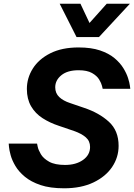

<svg xmlns="http://www.w3.org/2000/svg" viewBox="-20 -1006 723 1036"><path d="M393 -806 302 -986H414L463 -882L556 -986H681L514 -806ZM326 10Q250 10 198.5 -7.5Q147 -25 114 -52.5Q81 -80 63 -110.5Q45 -141 37.5 -168.5Q30 -196 28.5 -213.5Q27 -231 27 -231H180Q180 -231 183.5 -214Q187 -197 200.5 -174Q214 -151 245 -133.5Q276 -116 331 -116Q390 -116 428 -143Q466 -170 466 -213Q466 -245 443 -265Q420 -285 380 -299L298 -327Q249 -343 209.5 -368.5Q170 -394 147.5 -433Q125 -472 125 -526Q125 -585 157 -636Q189 -687 251.5 -718.5Q314 -750 404 -750Q472 -750 519.5 -734Q567 -718 597.5 -692.5Q628 -667 645.5 -638.5Q663 -610 671 -584.5Q679 -559 681 -543Q683 -527 683 -527H534Q534 -527 530.5 -542Q527 -557 515 -577Q503 -597 476.5 -612Q450 -627 404 -627Q344 -627 311 -600Q278 -573 278 -535Q278 -503 299.5 -482.5Q321 -462 358 -450L434 -424Q515 -397 567.5 -349Q620 -301 620 -219Q620 -157 585 -105Q550 -53 484 -21.5Q418 10 326 10Z"/></svg>

Font: Be Vietnam Pro
Style: Bold Italic
Weight: 700
Italic angle: -12°
Designer: Lam Bao, Tony Le, Vietanh Nguyen
Foundry: Yellow Type Foundry
Version: Version 1.002; ttfautohint (v1.8.3)